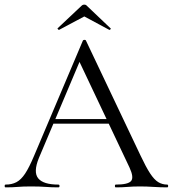

<svg xmlns="http://www.w3.org/2000/svg" viewBox="-23 -809 746 829"><path d="M194 -275 204 -295H469L476 -275ZM699 -12Q703 -12 703 -6Q703 0 699 0Q670 0 640 -2Q610 -4 582 -4Q551 -4 528 -2Q505 0 477 0Q473 0 473 -6Q473 -12 477 -12Q530 -12 543 -27.5Q556 -43 536 -86L314 -555L339 -586L145 -127Q120 -66 142 -39Q164 -12 229 -12Q234 -12 234 -6Q234 0 229 0Q199 0 174 -2Q149 -4 111 -4Q75 -4 53.5 -2Q32 0 1 0Q-3 0 -3 -6Q-3 -12 1 -12Q28 -12 48 -22.5Q68 -33 85.5 -59.5Q103 -86 124 -136L335 -634Q337 -637 342 -637Q347 -637 348 -634L584 -137Q607 -88 625 -60.5Q643 -33 660.5 -22.5Q678 -12 699 -12ZM226 -687 329 -784Q334 -789 341 -789Q348 -789 352 -784L454 -687Q457 -686 454 -682.5Q451 -679 449 -680L341 -738L232 -680Q231 -679 227.5 -682.5Q224 -686 226 -687Z"/></svg>

Font: Cormorant Infant Light
Style: Regular
Weight: 400
Version: Version 4.001